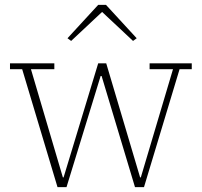

<svg xmlns="http://www.w3.org/2000/svg" viewBox="-20 -768 827 788"><path d="M71 -484H21V-508H203V-484H107L238 -40H241L383 -508H416L555 -40H558L690 -484H594V-508H767V-484H717L571 0H534L397 -456H393L253 0H216ZM257 -611 383 -748H415L541 -611L526 -600L399 -719L272 -600Z"/></svg>

Font: IBM Plex Serif ExtLt
Style: Regular
Weight: 200
Designer: Mike Abbink, Paul van der Laan, Pieter van Rosmalen
Foundry: Bold Monday
Version: Version 3.001